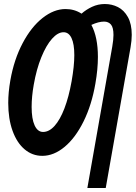

<svg xmlns="http://www.w3.org/2000/svg" viewBox="-20 -772 676 956"><path d="M21 -259.5Q21 -312 31.5 -372Q50 -476.5 92.8 -557.2Q135.5 -638 192 -682.5Q248.5 -727 306.5 -727Q350.5 -727 386 -704Q408.5 -724 438.2 -738Q468 -752 502 -752Q537 -752 567.2 -736.8Q597.5 -721.5 616.8 -687Q636 -652.5 636 -598.5Q636 -570.5 630 -536L506.5 164H415L539 -540Q545 -574.5 545 -598Q545 -635 532.5 -649.8Q520 -664.5 498 -664.5Q471 -664.5 435 -648Q467.5 -587 467.5 -488.5Q467.5 -427.5 455 -356Q436.5 -249 396 -167.2Q355.5 -85.5 301.8 -40.8Q248 4 190.5 4Q141 4 102.5 -28.5Q64 -61 42.5 -120.8Q21 -180.5 21 -259.5ZM336.5 -367Q350 -443.5 350 -497.5Q350 -553 336.2 -582.2Q322.5 -611.5 296.5 -611.5Q268 -611.5 239 -579Q210 -546.5 185.8 -487Q161.5 -427.5 148 -350Q137.5 -291 137.5 -239.5Q137.5 -180 152.5 -147.5Q167.5 -115 194.5 -115Q224.5 -115 251.8 -145.2Q279 -175.5 300.8 -232.2Q322.5 -289 336.5 -367Z"/></svg>

Font: JuliaMono SemiBold
Style: Italic
Weight: 600
Italic angle: -9°
Monospace: yes
Designer: cormullion
Foundry: corm
Version: Version 0.056; ttfautohint (v1.8.4)